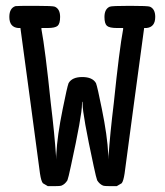

<svg xmlns="http://www.w3.org/2000/svg" viewBox="-20 -631 565 658"><path d="M381 -535Q355 -535 346.5 -542.5Q338 -550 338 -573Q338 -600 356 -608Q362 -611 425 -611Q488 -611 494 -608Q512 -600 512 -573Q512 -538 482 -535H474L439 -276Q411 -63 407 -36.5Q403 -10 397 -3Q382 6 380 7H359Q338 7 333 5Q321 0 313 -13Q310 -20 301 -62Q263 -238 263 -275Q263 -283 262 -283Q261 -282 261 -274Q261 -236 223 -62Q214 -20 211 -13Q203 0 191 5Q186 7 165 7H144Q142 6 127 -3Q121 -10 117 -36.5Q113 -63 85 -276L50 -535H42Q12 -538 12 -573Q12 -603 33 -610Q37 -611 101 -611Q162 -611 168 -608Q186 -600 186 -573Q186 -550 177.5 -542.5Q169 -535 143 -535H122V-531Q135 -462 154 -278Q167 -171 172 -96V-84L173 -102Q176 -165 195 -258Q210 -333 215 -346Q227 -367 262 -367Q297 -367 309 -346Q314 -333 329 -258Q348 -165 351 -102L352 -84V-96Q357 -171 370 -278Q389 -462 402 -531V-535Z"/></svg>

Font: KaTeX_Typewriter
Style: Regular
Weight: 400
Version: Version 1.1; ttfautohint (v1.3)